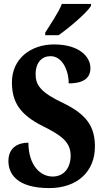

<svg xmlns="http://www.w3.org/2000/svg" viewBox="-20 -951 530 981"><path d="M211 -784V-771H279C335 -810 424 -886 445 -921V-931H296C279 -886 237 -827 211 -784ZM232 10C373 10 465 -73 465 -202C465 -302 425 -365 304 -424C186 -479 162 -518 162 -571C162 -632 194 -664 238 -664C298 -664 331 -592 331 -525C412 -525 442 -556 442 -603C442 -662 384 -724 256 -724C135 -724 41 -649 41 -531C41 -433 78 -367 198 -307C288 -262 341 -228 341 -156C341 -96 309 -49 249 -49C188 -49 126 -103 125 -222C73 -222 23 -198 23 -128C23 -65 64 10 232 10Z"/></svg>

Font: Noto Serif Tamil ExtraCondensed ExtraBold
Style: Regular
Weight: 800
Width: 2
Designer: Indian Type Foundry, Tom Grace, and the Monotype Design Team
Foundry: Monotype Imaging Inc.
Version: Version 2.004